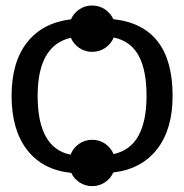

<svg xmlns="http://www.w3.org/2000/svg" viewBox="-20 -604 652 680"><path d="M21 -264.6Q21 -383.8 75.7 -453.6Q130.4 -523.4 231.4 -535.6Q241.2 -557.6 261.2 -571Q281.2 -584.5 306.6 -584.5Q331.5 -584.5 351.6 -571Q371.6 -557.6 381.3 -536.1Q591.3 -513.2 591.3 -264.6Q591.3 -146 536.1 -75.4Q481 -4.9 381.3 6.8Q371.6 28.3 351.6 41.7Q331.5 55.2 306.6 55.2Q281.7 55.2 262 42.2Q242.2 29.3 232.4 8.3Q130.9 -2 75.9 -73.2Q21 -144.5 21 -264.6ZM113.3 -264.6Q113.3 -79.6 230 -56.2Q238.8 -79.6 259.5 -94.2Q280.3 -108.9 306.6 -108.9Q332.5 -108.9 352.8 -94.7Q373 -80.6 382.3 -58.1Q442.4 -71.8 470.7 -123.8Q499 -175.8 499 -264.6Q499 -355.5 470.9 -407Q442.9 -458.5 382.8 -471.2Q373.5 -448.7 353 -434.6Q332.5 -420.4 306.6 -420.4Q280.8 -420.4 260.5 -434.3Q240.2 -448.2 231 -470.2Q113.3 -443.4 113.3 -264.6Z"/></svg>

Font: Arimo Nerd Font
Style: Regular
Weight: 400
Designer: Steve Matteson
Foundry: Monotype Imaging Inc.
Version: Version 1.33;Nerd Fonts 3.2.1